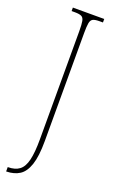

<svg xmlns="http://www.w3.org/2000/svg" viewBox="-181 -755 619 1036"><g transform="rotate(20 128.5 -237.0)"><path d="M8 240V215H9Q50 215 74.5 196.5Q99 178 109.5 134Q120 90 120 16V-606Q120 -645 116.5 -663.5Q113 -682 101 -688Q89 -694 64 -694H44V-714H224V-694H204Q179 -694 167 -688Q155 -682 151.5 -663.5Q148 -645 148 -606V15Q148 102 131.5 151Q115 200 84.5 219.5Q54 239 10 240Z"/></g></svg>

Font: Noto Serif Thai ExtraCondensed Thin
Style: Regular
Weight: 100
Width: 2
Designer: Monotype Design Team
Foundry: Monotype Imaging Inc.
Version: Version 2.001; ttfautohint (v1.8.4.7-5d5b)